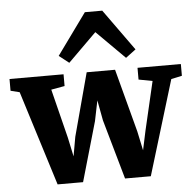

<svg xmlns="http://www.w3.org/2000/svg" viewBox="-60 -918 998 984"><g transform="rotate(-5 439.0 -426.5)"><path d="M-2 -491.5V-552H276V-491.5L206.5 -479L269.5 -227L290.5 -128.5L308 -227.5L395 -552H541L627 -227.5L648 -128.5L669 -227L727.5 -478L656.5 -491.5V-552H879.5V-491.5L824 -479.5L676 7.5H543.5L456.5 -299L437 -403.5L415.5 -298.5L327.5 7.5H196.5L44 -480ZM310.5 -608 259.5 -648 412.5 -859.5H502L654.5 -647L602.5 -608L457 -753Z"/></g></svg>

Font: Merriweather 28pt Black
Style: Regular
Weight: 900
Version: Version 2.100